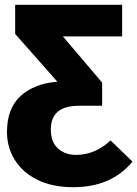

<svg xmlns="http://www.w3.org/2000/svg" viewBox="-20 -553 570 797"><path d="M285 224Q197 224 135.5 193.5Q74 163 41.5 111Q9 59 9 -5Q9 -103 65.5 -154.5Q122 -206 218 -214L43 -412V-533H487V-402H241L404 -210V-114H308Q191 -114 191 -16Q191 37 221 63.5Q251 90 296 90Q374 90 439 30L530 118Q442 224 285 224Z"/></svg>

Font: Trujillo ExtraBold
Style: Regular
Weight: 800
Designer: Fira Sans original fonts by bBox Type GmbH, Carrois Corporate GbR, & Edenspiekermann AG / Changes by Cristiano Sobral
Foundry: Fira Sans original fonts by bBox Type GmbH, Carrois Corporate GbR, & Edenspiekermann AG / Changes by Cristiano Sobral
Version: Version 4.301;July 28, 2020;FontCreator 13.0.0.2655 64-bit